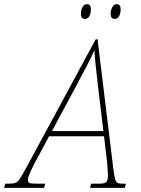

<svg xmlns="http://www.w3.org/2000/svg" viewBox="-80 -903 678 923"><path d="M525 -20 520 0H353L358 -20H393Q423 -20 431 -27.5Q439 -35 439 -63Q439 -67 435 -123L420 -248H156L81 -108Q54 -54 54 -39Q54 -26 62.5 -23Q71 -20 103 -20H137L132 0H-60L-55 -20H-40Q-17 -20 -6 -24Q5 -28 15 -43Q25 -58 47 -98L380 -714H389L464 -98Q469 -59 473 -44Q477 -29 484 -24.5Q491 -20 509 -20ZM417 -273 391 -489Q376 -616 374 -662Q349 -606 288 -493L170 -273ZM309 -836Q309 -854 316.5 -868.5Q324 -883 338 -883Q357 -883 357 -859Q357 -838 349.5 -825Q342 -812 329 -812Q319 -812 314 -817.5Q309 -823 309 -836ZM452 -836Q452 -854 460 -868.5Q468 -883 481 -883Q500 -883 500 -859Q500 -838 492.5 -825Q485 -812 472 -812Q452 -812 452 -836Z"/></svg>

Font: Noto Serif NarrowThin
Style: Italic
Weight: 250
Width: 4
Italic angle: -12°
Designer: Monotype Design Team
Foundry: Monotype Imaging Inc.
Version: Version 1.001